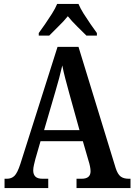

<svg xmlns="http://www.w3.org/2000/svg" viewBox="-20 -951 680 971"><path d="M3 0V-47H15Q38 -47 53 -61.5Q68 -76 83 -122L271 -714H377L565 -101Q575 -70 590 -58.5Q605 -47 631 -47H640V0H367V-47H393Q438 -47 438 -85Q438 -96 435 -110.5Q432 -125 428 -137L399 -237H185L159 -147Q156 -135 152 -118.5Q148 -102 148 -89Q148 -69 159 -58Q170 -47 195 -47H224V0ZM203 -293H382L330 -480Q319 -520 310 -554.5Q301 -589 295 -620Q281 -558 260 -488ZM176 -784Q190 -803 208 -829Q226 -855 243 -882Q260 -909 269 -931H377Q386 -909 403 -882Q420 -855 438 -829Q456 -803 470 -784V-771H417Q398 -790 370 -817.5Q342 -845 323 -869Q303 -844 276 -818Q249 -792 229 -771H176Z"/></svg>

Font: Noto Serif Myanmar Cond SemBd
Style: Regular
Weight: 600
Width: 3
Designer: Ben Mitchell and the Monotype Design Team
Foundry: Monotype Imaging Inc.
Version: Version 2.106; ttfautohint (v1.8.4.7-5d5b)